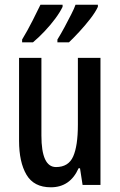

<svg xmlns="http://www.w3.org/2000/svg" viewBox="-20 -786 509 816"><path d="M407 -540V0H331L320 -71H314Q278 10 196 10Q124 10 92.5 -43.5Q61 -97 61 -188V-540H156V-210Q156 -76 218 -76Q271 -76 291 -121Q311 -166 311 -256V-540ZM396 -757Q386 -735 364 -706.5Q342 -678 317 -651Q292 -624 273 -606H224V-618Q239 -642 254.5 -671Q270 -700 283 -725.5Q296 -751 301 -766H396ZM246 -757Q235 -734 215 -707Q195 -680 170 -653.5Q145 -627 120 -606H74V-618Q97 -656 119 -699.5Q141 -743 152 -766H246Z"/></svg>

Font: Noto Sans Thai ExtCond Med
Style: Regular
Weight: 500
Width: 2
Designer: Monotype Design Team
Foundry: Monotype Imaging Inc.
Version: Version 2.002; ttfautohint (v1.8.4.7-5d5b)